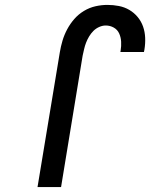

<svg xmlns="http://www.w3.org/2000/svg" viewBox="-20 -763 640 783"><path d="M133 0 224 -550Q228 -574 235 -597.5Q242 -621 254 -643.5Q266 -666 283 -685.5Q300 -705 322.5 -718.5Q345 -732 369.5 -737.5Q394 -743 418 -743Q442 -743 465 -738.5Q488 -734 507.5 -722.5Q527 -711 541.5 -693.5Q556 -676 563.5 -654.5Q571 -633 572 -609Q573 -585 569 -561L567 -551H471L472 -557Q475 -575 474 -593Q473 -611 466 -626.5Q459 -642 444 -650.5Q429 -659 411 -659Q398 -659 384.5 -653Q371 -647 361 -637Q351 -627 343.5 -614.5Q336 -602 331 -589Q326 -576 323 -562.5Q320 -549 317 -536L229 0Z"/></svg>

Font: Iosevka Md Ex Obl
Style: Regular
Weight: 500
Width: 7
Italic angle: -9°
Monospace: yes
Designer: Belleve Invis
Foundry: Belleve Invis
Version: Version 32.5.0; ttfautohint (v1.8.4)